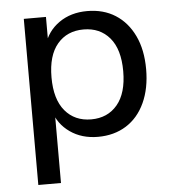

<svg xmlns="http://www.w3.org/2000/svg" viewBox="-50 -542 687 768"><g transform="rotate(-5 293.5 -158.0)"><path d="M73 180V-487H162V-375H152Q168 -430 215 -463Q262 -496 328 -496Q393 -496 441 -465.5Q489 -435 516 -378.5Q543 -322 543 -244Q543 -167 516.5 -109.5Q490 -52 441.5 -21.5Q393 9 328 9Q263 9 216 -24Q169 -57 153 -111H164V180ZM307 -63Q373 -63 412 -109.5Q451 -156 451 -244Q451 -332 412 -378Q373 -424 307 -424Q241 -424 202 -378Q163 -332 163 -244Q163 -156 202 -109.5Q241 -63 307 -63Z"/></g></svg>

Font: Nunito Sans 12pt Medium
Style: Regular
Weight: 500
Designer: Vernon Adams
Foundry: Vernon Adams
Version: Version 3.101;gftools[0.9.27]